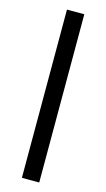

<svg xmlns="http://www.w3.org/2000/svg" viewBox="-129 -754 513 929"><g transform="rotate(15 127.0 -289.5)"><path d="M171.4 -710.9V131.8H84.5V-710.9Z"/></g></svg>

Font: Vazirmatn RD UI ExtraBold
Style: Regular
Weight: 800
Designer: Saber Rastikerdar
Foundry: Saber Rastikerdar
Version: Version 33.003